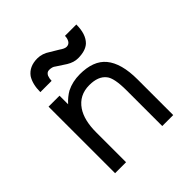

<svg xmlns="http://www.w3.org/2000/svg" viewBox="-238 -1146 1341 1341"><g transform="rotate(-45 432.5 -475.5)"><path d="M253.9 -572.3V-657.2H145.5V0H253.9V-295.9Q253.9 -415 299.8 -483.4Q353.5 -562.5 453.1 -562.5Q541 -562.5 579.1 -513.7Q611.3 -475.6 611.3 -351.6V0H719.7V-351.6Q719.7 -511.7 655.3 -588.9Q593.8 -663.1 460 -663.1Q387.7 -663.1 329.1 -633.8Q289.1 -611.3 253.9 -572.3ZM176.8 -769.5H288.1Q288.1 -792 295.9 -812.5Q307.6 -835.9 329.1 -835.9Q361.3 -835.9 377.9 -821.3L448.2 -775.4Q490.2 -750 530.3 -750Q604.5 -750 641.6 -784.2Q688.5 -830.1 688.5 -925.8H576.2Q576.2 -901.4 565.4 -882.8Q553.7 -863.3 530.3 -863.3Q511.7 -863.3 481.4 -884.8L422.9 -919.9Q377 -951.2 329.1 -951.2Q248 -951.2 208 -896.5Q176.8 -847.7 176.8 -769.5Z"/></g></svg>

Font: OCR-B
Style: Regular
Weight: 400
Version: 1.1